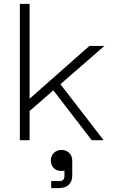

<svg xmlns="http://www.w3.org/2000/svg" viewBox="-20 -720 582 986"><path d="M82 -700H132V-213L439 -484H516L132 -150V0H82ZM512 0H451L241 -273L277 -305ZM241 105Q241 81 256.5 65.5Q272 50 296 50Q320 50 335.5 65.5Q351 81 351 105V181Q351 213 332.5 229.5Q314 246 282 246H243V210H284Q298 210 304.5 203.5Q311 197 311 184V156Q305 158 294 158Q271 158 256 143Q241 128 241 105Z"/></svg>

Font: Space Grotesk Variable
Style: Regular
Weight: 400
Designer: Florian Karsten (Space Grotesk), Colophon Foundry (Space Mono)
Foundry: Florian Karsten
Version: Version 1.106